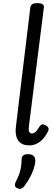

<svg xmlns="http://www.w3.org/2000/svg" viewBox="-20 -910 347 1223"><path d="M167 16Q115 16 94 -18Q73 -52 83 -117L173 -862Q176 -877 186 -883.5Q196 -890 216 -890Q242 -890 252 -882.5Q262 -875 259 -859L164 -105Q161 -81 166 -70.5Q171 -60 184 -60Q193 -60 201 -65.5Q209 -71 217 -81.5Q225 -92 234 -107Q240 -116 249 -117.5Q258 -119 270 -112Q284 -105 288 -95.5Q292 -86 287 -76Q273 -47 255 -26.5Q237 -6 214.5 5Q192 16 167 16ZM90 289Q78 283 75.5 274Q73 265 79 251Q94 222 102 200Q110 178 113.5 155.5Q117 133 118 103Q119 86 129.5 79Q140 72 159 72Q182 72 193.5 83Q205 94 205 113Q204 138 194.5 166Q185 194 170 221.5Q155 249 137 273Q126 288 115 291.5Q104 295 90 289Z"/></svg>

Font: Playwrite GB S
Style: Italic
Weight: 400
Italic angle: -7°
Designer: Veronika Burian, José Scaglione
Foundry: TypeTogether
Version: Version 1.000